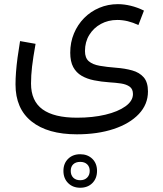

<svg xmlns="http://www.w3.org/2000/svg" viewBox="-20 -421 778 916"><path d="M666.8 -370.4Q635 -386 603.3 -393.6Q571.7 -401.2 542.4 -401.2Q495.1 -401.2 453.8 -383.7Q412.4 -366.3 381.4 -334.9Q350.5 -303.6 332.8 -261.3Q315.1 -219.1 315.1 -169.5Q315.1 -127.4 329.4 -100.9Q343.7 -74.5 369.2 -59.6Q394.7 -44.7 428.5 -37.9Q462.4 -31 501.5 -28.3Q531.8 -26.5 557.4 -22.7Q583.1 -18.8 598.7 -7.5Q614.3 3.7 614.3 27.7Q614.3 60.5 578.7 86.1Q543.1 111.8 482.6 126.2Q422.2 140.5 347.3 140.5Q238 140.5 183 100.7Q128 60.8 128 -22.4Q128 -60.7 132.9 -103.1Q137.8 -145.4 149.7 -211.9L75.7 -225Q68.7 -183 63.7 -146Q58.8 -109.1 56.4 -77.3Q54 -45.5 54 -18.3Q54 97.5 130.8 158.6Q207.5 219.8 346.9 219.8Q445.8 219.8 522.3 194.4Q598.7 169.1 642.3 123Q685.9 76.9 685.9 15.5Q685.9 -28.8 665.6 -52.1Q645.2 -75.4 610.7 -85Q576.1 -94.7 533.9 -97.8Q488.7 -101.3 455.4 -107.2Q422 -113.1 403.7 -128.8Q385.4 -144.5 385.4 -177.5Q385.4 -221 405.9 -254.3Q426.4 -287.7 461.3 -306.8Q496.3 -325.8 539.3 -325.8Q589.4 -325.8 640.3 -301.5ZM362.7 351.3Q383.7 351.3 395.8 362.9Q408 374.5 408 394.3Q408 414.2 395.6 426.5Q383.2 438.8 362.7 438.8Q341.9 438.8 329.7 426.8Q317.5 414.7 317.5 394.3Q317.5 374 329.5 362.7Q341.6 351.3 362.7 351.3ZM362.7 314.8Q327.2 314.8 304.9 336.8Q282.6 358.8 282.6 394.3Q282.6 429.9 304.9 452.3Q327.2 474.7 362.7 474.7Q398.7 474.7 420.8 452.3Q442.9 429.9 442.9 394.3Q442.9 358.5 420.4 336.6Q397.9 314.8 362.7 314.8Z"/></svg>

Font: Estedad VF
Style: Regular
Weight: 100
Designer: Amin Abedi
Version: Version 7.3